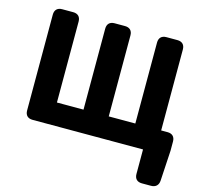

<svg xmlns="http://www.w3.org/2000/svg" viewBox="-131 -850 1317 1249"><g transform="rotate(15 527.5 -225.0)"><path d="M86 -655V-10C86 22 104 40 136 40H880V205C880 237 898 255 930 255H991C1022 255 1041 238 1043 207L1055 2V-60C1055 -92 1037 -110 1005 -110H962V-655C962 -687 944 -705 912 -705H838C806 -705 788 -687 788 -655V-110H609V-655C609 -687 591 -705 559 -705H489C457 -705 439 -687 439 -655V-110H260V-655C260 -687 242 -705 210 -705H136C104 -705 86 -687 86 -655Z"/></g></svg>

Font: コーポレート・ロゴ（ラウンド）ver3 Bold
Style: Regular
Weight: 700
Designer: [KANA_main] LOGOTYPE.JP [Source Han Sans] Ryoko NISHIZUKA 西塚涼子 (kana, bopomofo & ideographs); Paul D. Hunt (Latin, Greek
Version: Version 12.001;FEAKit 1.0